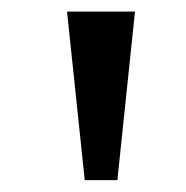

<svg xmlns="http://www.w3.org/2000/svg" viewBox="-20 -747 316 326"><path d="M123.9 -441.1H179.3L209.2 -727.3H93.8Z"/></svg>

Font: Magic Ui Pro Medium
Style: Regular
Weight: 500
Designer: Stefan Endress, Andreas Faust
Version: Version 1.000;FEAKit 1.0